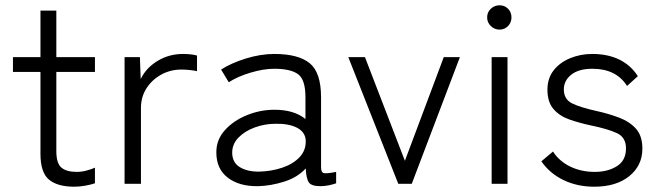

<svg xmlns="http://www.w3.org/2000/svg" viewBox="-20 -695 2487 726"><path d="M261 11Q197 11 165 -16Q133 -43 133 -113V-423H29V-479H133V-655H193V-479H339V-423H193V-123Q193 -78 212 -61.5Q231 -45 271 -45Q288 -45 307 -50Q326 -55 339 -61V-2Q325 3 303 7Q281 11 261 11Z M451 0V-479H509L512 -396Q532 -438 575.5 -464.5Q619 -491 672 -491Q686 -491 700.5 -489.5Q715 -488 725 -485V-426Q716 -428 699.5 -430Q683 -432 666 -432Q624 -432 589 -412.5Q554 -393 533.5 -360.5Q513 -328 513 -287V0Z M955 9Q885 10 841.5 -23Q798 -56 798 -119Q798 -167 830.5 -203Q863 -239 913.5 -259.5Q964 -280 1018 -280Q1092 -280 1135 -245V-327Q1135 -394 1107 -414.5Q1079 -435 1017 -435Q977 -435 928 -420.5Q879 -406 845 -384L816 -432Q855 -457 910.5 -474Q966 -491 1017 -491Q1108 -491 1151 -456Q1194 -421 1194 -327V-62Q1194 -43 1204.5 -40.5Q1215 -38 1251 -45V-2Q1241 2 1224 5.5Q1207 9 1192 9Q1158 9 1148 -5Q1138 -19 1136 -58Q1105 -24 1054 -8Q1003 8 955 9ZM958 -46Q1006 -47 1047.5 -61Q1089 -75 1113.5 -101.5Q1138 -128 1136 -166Q1133 -197 1102 -212.5Q1071 -228 1022 -227Q981 -227 943 -213Q905 -199 881.5 -174.5Q858 -150 858 -118Q858 -81 886 -63.5Q914 -46 958 -46Z M1486 0 1297 -479H1360L1511 -87L1658 -479H1719L1537 0Z M1839 0V-479H1899V0ZM1869 -583Q1850 -583 1836 -596.5Q1822 -610 1822 -629Q1822 -649 1836 -662Q1850 -675 1869 -675Q1888 -675 1901 -662Q1914 -649 1914 -629Q1914 -610 1901 -596.5Q1888 -583 1869 -583Z M2227 11Q2163 11 2111 -14Q2059 -39 2027 -85L2071 -122Q2095 -85 2136.5 -65Q2178 -45 2229 -45Q2278 -45 2312.5 -66.5Q2347 -88 2347 -134Q2347 -175 2314 -191Q2281 -207 2213 -221Q2171 -230 2133.5 -243Q2096 -256 2073 -282.5Q2050 -309 2050 -356Q2050 -399 2073.5 -429Q2097 -459 2136 -475Q2175 -491 2219 -491Q2337 -491 2392 -407L2351 -370Q2310 -435 2220 -435Q2168 -435 2140 -412.5Q2112 -390 2112 -357Q2112 -320 2142.5 -304.5Q2173 -289 2237 -275Q2282 -265 2321.5 -250Q2361 -235 2385 -208Q2409 -181 2409 -133Q2409 -69 2359.5 -29Q2310 11 2227 11Z"/></svg>

Font: Zen Kaku Gothic Antique
Style: Regular
Weight: 400
Designer: Yoshimichi Ohira
Foundry: Positype
Version: Version 1.001